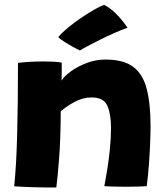

<svg xmlns="http://www.w3.org/2000/svg" viewBox="-20 -780 705 806"><path d="M216.5 7Q199.5 7 174.5 7Q149.5 7 123.5 6Q103.5 5.5 76.5 4.2Q49.5 3 39.5 2Q48.5 -81.5 52 -213.8Q55.5 -346 55.5 -516Q102 -522 164.5 -522Q185 -522 204.8 -521Q224.5 -520 239 -517.5Q239.5 -511 239.2 -485.8Q239 -460.5 238.5 -441.5Q249.5 -460 277.5 -480.5Q305.5 -501 343.8 -515.5Q382 -530 422.5 -530Q499 -530 539.8 -499Q580.5 -468 596.2 -406Q612 -344 612 -250.5Q612 -219.5 610.2 -176.8Q608.5 -134 605 -87.5Q601.5 -41 596 1.5Q584.5 2.5 560.5 3.2Q536.5 4 509.5 4Q481 4 455.2 3.2Q429.5 2.5 418 1.5Q422.5 -21.5 429.2 -62.2Q436 -103 441 -151Q446 -199 446 -244.5Q446 -301.5 430.5 -336.2Q415 -371 364.5 -371Q327.5 -371 292.8 -352Q258 -333 235 -312.5Q234.5 -196.5 228.2 -116Q222 -35.5 216.5 7ZM417.5 -759.5Q444 -745 464.5 -725Q485 -705 498 -687.5Q511 -670 515.5 -663.5Q489.5 -654.5 459 -641Q428.5 -627.5 399.5 -613Q370.5 -598.5 348 -586.5Q325.5 -574.5 315.5 -568Q309.5 -570.5 290.2 -581Q271 -591.5 251.2 -604Q231.5 -616.5 224.5 -624Q238.5 -641.5 264.5 -663Q290.5 -684.5 320.2 -704.8Q350 -725 376.5 -740Q403 -755 417.5 -759.5Z"/></svg>

Font: Grandstander ExtraBold
Style: Regular
Weight: 800
Designer: Tyler Finck
Foundry: Etcetera Type Co
Version: Version 1.200; ttfautohint (v1.8.3)